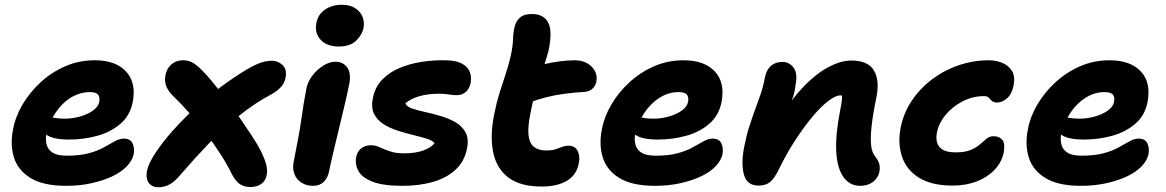

<svg xmlns="http://www.w3.org/2000/svg" viewBox="-20 -773 4915 809"><path d="M259 10Q163 10 109.5 -22.5Q56 -55 39 -109Q22 -163 35 -228Q45 -282 75.5 -333.5Q106 -385 152 -427Q198 -469 255.5 -494Q313 -519 379 -519Q438 -519 477 -498Q516 -477 533 -437.5Q550 -398 539 -342Q528 -286 487 -251Q446 -216 389 -200.5Q332 -185 272 -185Q203 -185 175.5 -205.5Q148 -226 152 -250Q155 -264 163.5 -271.5Q172 -279 187 -279Q197 -279 212 -276Q227 -273 253 -273Q285 -273 317 -282Q349 -291 371.5 -307Q394 -323 398 -343Q402 -364 393 -374.5Q384 -385 358 -385Q327 -385 297 -371.5Q267 -358 242.5 -333Q218 -308 200.5 -275.5Q183 -243 175 -206Q171 -183 177 -162Q183 -141 203 -129Q223 -117 261 -117Q317 -117 355 -127.5Q393 -138 418.5 -152.5Q444 -167 464 -178Q484 -189 501 -189Q530 -189 539 -168Q548 -147 543 -122Q537 -96 514 -72Q491 -48 453 -30Q415 -12 365.5 -1Q316 10 259 10Z M646 16Q624 16 610 1.5Q596 -13 597.5 -40Q599 -67 621 -106Q639 -137 668 -174.5Q697 -212 734.5 -251.5Q772 -291 817 -331Q862 -371 912 -408Q962 -445 1016 -478Q1041 -493 1060 -501.5Q1079 -510 1095 -513.5Q1111 -517 1126 -517Q1151 -517 1170.5 -499Q1190 -481 1183 -445Q1178 -421 1162.5 -405Q1147 -389 1126 -377Q1054 -339 987.5 -285.5Q921 -232 861 -169.5Q801 -107 745 -42Q719 -10 696.5 3Q674 16 646 16ZM1035 15Q1010 15 991 3Q972 -9 955 -43Q936 -82 907.5 -126Q879 -170 846 -213.5Q813 -257 779 -295.5Q745 -334 715 -363Q693 -383 682.5 -405Q672 -427 677 -455Q681 -476 691.5 -490Q702 -504 717 -511.5Q732 -519 752 -519Q772 -519 789 -510.5Q806 -502 830 -478Q847 -462 873 -430.5Q899 -399 929 -360.5Q959 -322 987.5 -280.5Q1016 -239 1040 -202.5Q1064 -166 1078 -139Q1099 -96 1103 -73.5Q1107 -51 1104 -37Q1100 -12 1081.5 1.5Q1063 15 1035 15Z M1299 10Q1271 10 1250 -3.5Q1229 -17 1220.5 -40Q1212 -63 1217 -89Q1230 -154 1238 -198.5Q1246 -243 1250.5 -276Q1255 -309 1260 -338.5Q1265 -368 1271 -400Q1277 -430 1297 -455.5Q1317 -481 1343 -497Q1369 -513 1393 -513Q1425 -513 1442.5 -489.5Q1460 -466 1452 -421Q1448 -401 1440 -364.5Q1432 -328 1421 -283.5Q1410 -239 1399.5 -194.5Q1389 -150 1380 -112.5Q1371 -75 1367 -53Q1361 -23 1344 -6.5Q1327 10 1299 10ZM1408 -577Q1357 -577 1331 -605.5Q1305 -634 1313 -676Q1320 -713 1350 -733Q1380 -753 1420 -753Q1455 -753 1477.5 -738Q1500 -723 1508 -701Q1516 -679 1512 -657Q1507 -628 1481.5 -602.5Q1456 -577 1408 -577Z M1676 10Q1594 10 1549.5 -7.5Q1505 -25 1490 -53Q1475 -81 1481 -112Q1485 -134 1501.5 -147.5Q1518 -161 1544 -161Q1558 -161 1571 -156Q1584 -151 1598.5 -144.5Q1613 -138 1633 -132.5Q1653 -127 1683 -127Q1729 -127 1761 -138Q1793 -149 1811 -169Q1803 -181 1778.5 -188.5Q1754 -196 1721.5 -204Q1689 -212 1656 -222.5Q1623 -233 1596 -250Q1569 -267 1556 -293.5Q1543 -320 1551 -359Q1560 -406 1590.5 -437.5Q1621 -469 1664.5 -487Q1708 -505 1757.5 -512.5Q1807 -520 1854 -519Q1899 -519 1924.5 -506Q1950 -493 1959 -471Q1968 -449 1963 -423Q1958 -399 1942.5 -385.5Q1927 -372 1905 -372Q1891 -372 1881 -373.5Q1871 -375 1860 -376.5Q1849 -378 1829 -378Q1782 -378 1746.5 -367.5Q1711 -357 1688 -338Q1693 -324 1716 -316Q1739 -308 1771.5 -301Q1804 -294 1837.5 -284Q1871 -274 1899 -258Q1927 -242 1941.5 -215.5Q1956 -189 1948 -148Q1937 -92 1898.5 -57Q1860 -22 1802.5 -6Q1745 10 1676 10Z M2262 13Q2172 13 2122 -25Q2072 -63 2058 -131.5Q2044 -200 2062 -290Q2072 -340 2084 -379Q2096 -418 2108.5 -454.5Q2121 -491 2131 -533Q2141 -578 2141.5 -605.5Q2142 -633 2148 -659Q2154 -684 2171 -699Q2188 -714 2222 -714Q2270 -714 2289.5 -678.5Q2309 -643 2291 -558Q2283 -529 2273.5 -500Q2264 -471 2253.5 -440.5Q2243 -410 2233 -374.5Q2223 -339 2215 -296Q2203 -237 2207 -203Q2211 -169 2230 -154Q2249 -139 2281 -139Q2305 -139 2320.5 -144Q2336 -149 2348.5 -154Q2361 -159 2375 -159Q2403 -159 2414 -137Q2425 -115 2419 -86Q2410 -36 2369 -11.5Q2328 13 2262 13ZM2206 -339Q2161 -322 2142 -340.5Q2123 -359 2130 -394Q2136 -423 2151.5 -446.5Q2167 -470 2215 -486Q2244 -496 2276.5 -503.5Q2309 -511 2341.5 -515Q2374 -519 2402 -519Q2432 -519 2454 -506.5Q2476 -494 2486.5 -474Q2497 -454 2493 -430Q2490 -412 2477 -400Q2464 -388 2445 -386Q2395 -383 2355.5 -377.5Q2316 -372 2280.5 -363Q2245 -354 2206 -339Z M2740 10Q2644 10 2590.5 -22.5Q2537 -55 2520 -109Q2503 -163 2516 -228Q2526 -282 2556.5 -333.5Q2587 -385 2633 -427Q2679 -469 2736.5 -494Q2794 -519 2860 -519Q2948 -519 2992 -472Q3036 -425 3020 -342Q3009 -286 2968 -251Q2927 -216 2870 -200.5Q2813 -185 2753 -185Q2684 -185 2656.5 -205.5Q2629 -226 2633 -250Q2636 -264 2644.5 -271.5Q2653 -279 2668 -279Q2678 -279 2693 -276Q2708 -273 2734 -273Q2766 -273 2798 -282Q2830 -291 2852.5 -307Q2875 -323 2879 -343Q2883 -364 2874 -374.5Q2865 -385 2839 -385Q2797 -385 2759 -361Q2721 -337 2694 -296Q2667 -255 2656 -206Q2652 -183 2658 -162Q2664 -141 2684 -129Q2704 -117 2742 -117Q2798 -117 2836 -127.5Q2874 -138 2899.5 -152.5Q2925 -167 2945 -178Q2965 -189 2982 -189Q3011 -189 3020 -168Q3029 -147 3024 -122Q3018 -96 2995 -72Q2972 -48 2934 -30Q2896 -12 2846.5 -1Q2797 10 2740 10Z M3605 10Q3560 10 3533.5 -27.5Q3507 -65 3503.5 -135.5Q3500 -206 3520 -308Q3525 -332 3527 -348.5Q3529 -365 3527.5 -376Q3526 -387 3520.5 -395.5Q3515 -404 3505 -411Q3530 -411 3546.5 -402.5Q3563 -394 3569 -377.5Q3575 -361 3567 -333Q3555 -355 3544.5 -363Q3534 -371 3520 -371Q3501 -371 3470 -347.5Q3439 -324 3403.5 -281.5Q3368 -239 3331 -182.5Q3294 -126 3262 -60Q3242 -19 3223.5 -5Q3205 9 3176 9Q3128 9 3115 -36Q3102 -81 3115 -151Q3125 -202 3137 -239.5Q3149 -277 3161 -309.5Q3173 -342 3184.5 -375Q3196 -408 3204 -451Q3211 -481 3229.5 -496.5Q3248 -512 3278 -512Q3306 -512 3324 -487.5Q3342 -463 3332 -415Q3329 -387 3321.5 -364.5Q3314 -342 3303 -317Q3292 -292 3280 -256Q3268 -220 3255 -165L3227 -208Q3282 -312 3341.5 -381Q3401 -450 3459.5 -484Q3518 -518 3567 -518Q3637 -518 3662 -476.5Q3687 -435 3673 -364Q3658 -292 3652.5 -241.5Q3647 -191 3650.5 -160Q3654 -129 3669 -112Q3680 -98 3684.5 -83.5Q3689 -69 3685 -47Q3679 -22 3657.5 -6Q3636 10 3605 10Z M3994 9Q3907 9 3853.5 -23.5Q3800 -56 3781 -112Q3762 -168 3775 -236Q3788 -299 3823 -350.5Q3858 -402 3909 -440Q3960 -478 4021 -498.5Q4082 -519 4146 -519Q4178 -519 4204.5 -507.5Q4231 -496 4244.5 -473Q4258 -450 4251 -414Q4244 -377 4223.5 -359Q4203 -341 4182 -341Q4166 -341 4159 -348Q4152 -355 4146 -361.5Q4140 -368 4126 -368Q4078 -368 4035 -345.5Q3992 -323 3963.5 -288Q3935 -253 3928 -215Q3923 -191 3928.5 -172Q3934 -153 3952.5 -142Q3971 -131 4007 -131Q4047 -131 4071 -141.5Q4095 -152 4109.5 -165Q4124 -178 4136.5 -188.5Q4149 -199 4166 -199Q4191 -199 4203.5 -183.5Q4216 -168 4209 -129Q4200 -88 4169.5 -56.5Q4139 -25 4094 -8Q4049 9 3994 9Z M4535 10Q4439 10 4385.5 -22.5Q4332 -55 4315 -109Q4298 -163 4311 -228Q4321 -282 4351.5 -333.5Q4382 -385 4428 -427Q4474 -469 4531.5 -494Q4589 -519 4655 -519Q4743 -519 4787 -472Q4831 -425 4815 -342Q4804 -286 4763 -251Q4722 -216 4665 -200.5Q4608 -185 4548 -185Q4479 -185 4451.5 -205.5Q4424 -226 4428 -250Q4431 -264 4439.5 -271.5Q4448 -279 4463 -279Q4473 -279 4488 -276Q4503 -273 4529 -273Q4561 -273 4593 -282Q4625 -291 4647.5 -307Q4670 -323 4674 -343Q4678 -364 4669 -374.5Q4660 -385 4634 -385Q4592 -385 4554 -361Q4516 -337 4489 -296Q4462 -255 4451 -206Q4447 -183 4453 -162Q4459 -141 4479 -129Q4499 -117 4537 -117Q4593 -117 4631 -127.5Q4669 -138 4694.5 -152.5Q4720 -167 4740 -178Q4760 -189 4777 -189Q4806 -189 4815 -168Q4824 -147 4819 -122Q4813 -96 4790 -72Q4767 -48 4729 -30Q4691 -12 4641.5 -1Q4592 10 4535 10Z"/></svg>

Font: Shantell Sans
Style: Bold Italic
Weight: 700
Italic angle: -11°
Designer: Stephen Nixon, Anya Danilova, Shantell Martin
Foundry: Arrow Type
Version: Version 1.011;[c5ecc13dd]